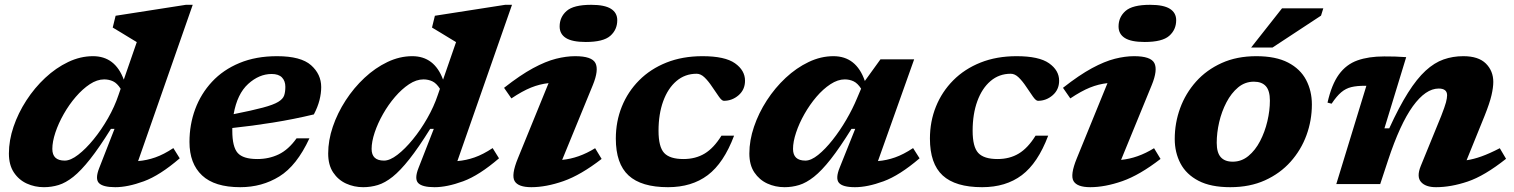

<svg xmlns="http://www.w3.org/2000/svg" viewBox="-20 -765 6292 798"><path d="M727 -107Q644.5 -36 577.8 -11.5Q511 13 459 13Q408 13 391.2 -4.2Q374.5 -21.5 392.5 -67L456 -229.5H441Q392.5 -151.5 354.5 -103.5Q316.5 -55.5 284.8 -30.2Q253 -5 223.5 4Q194 13 162.5 13Q124.5 13 91.2 -2.2Q58 -17.5 37.5 -48.5Q17 -79.5 17 -127Q17 -181.5 36.2 -238.2Q55.5 -295 89.5 -347.5Q123.5 -400 168 -441.5Q212.5 -483 263.2 -507.2Q314 -531.5 366.5 -531.5Q458.5 -531.5 494.5 -434L548.5 -590Q539.5 -595.5 521.2 -606.5Q503 -617.5 483 -629.8Q463 -642 448.5 -650.5L460.5 -699.5L752.5 -745H781L554 -95.5Q590.5 -98.5 625.5 -110.8Q660.5 -123 700.5 -149.5ZM197.5 -146Q197.5 -97.5 249 -97.5Q273.5 -97.5 305 -121.8Q336.5 -146 369 -185.8Q401.5 -225.5 429 -273.8Q456.5 -322 472.5 -370L481.5 -396Q467 -419 450 -427Q433 -435 413 -435Q383.5 -435 353.2 -415Q323 -395 295 -362.5Q267 -330 245 -291.2Q223 -252.5 210.2 -214.2Q197.5 -176 197.5 -146Z M1266 -190Q1213.5 -76.5 1141.2 -31.8Q1069 13 978.5 13Q872 13 819.8 -36Q767.5 -85 767.5 -175Q767.5 -247 791.2 -311.2Q815 -375.5 861.2 -425.2Q907.5 -475 975.5 -503.2Q1043.5 -531.5 1131.5 -531.5Q1230.5 -531.5 1272.8 -494Q1315 -456.5 1315 -403Q1315 -377 1307.8 -348.5Q1300.5 -320 1284.5 -289.5Q1201.5 -269.5 1114.2 -255.5Q1027 -241.5 945.5 -233Q945.5 -227.5 945.5 -221.5Q945.5 -154.5 968 -129.2Q990.5 -104 1049.5 -104Q1098 -104 1138.5 -123.5Q1179 -143 1212.5 -190ZM1109 -457.5Q1057 -457.5 1011.5 -416.2Q966 -375 951 -290.5Q1029 -306 1072.8 -317.8Q1116.5 -329.5 1136.2 -341.5Q1156 -353.5 1161 -368.2Q1166 -383 1166 -404Q1166 -428.5 1152 -443Q1138 -457.5 1109 -457.5Z M2054 -107Q1971.5 -36 1904.8 -11.5Q1838 13 1786 13Q1735 13 1718.2 -4.2Q1701.5 -21.5 1719.5 -67L1783 -229.5H1768Q1719.5 -151.5 1681.5 -103.5Q1643.5 -55.5 1611.8 -30.2Q1580 -5 1550.5 4Q1521 13 1489.5 13Q1451.5 13 1418.2 -2.2Q1385 -17.5 1364.5 -48.5Q1344 -79.5 1344 -127Q1344 -181.5 1363.2 -238.2Q1382.5 -295 1416.5 -347.5Q1450.5 -400 1495 -441.5Q1539.5 -483 1590.2 -507.2Q1641 -531.5 1693.5 -531.5Q1785.5 -531.5 1821.5 -434L1875.5 -590Q1866.5 -595.5 1848.2 -606.5Q1830 -617.5 1810 -629.8Q1790 -642 1775.5 -650.5L1787.5 -699.5L2079.5 -745H2108L1881 -95.5Q1917.5 -98.5 1952.5 -110.8Q1987.5 -123 2027.5 -149.5ZM1524.5 -146Q1524.5 -97.5 1576 -97.5Q1600.5 -97.5 1632 -121.8Q1663.5 -146 1696 -185.8Q1728.5 -225.5 1756 -273.8Q1783.5 -322 1799.5 -370L1808.5 -396Q1794 -419 1777 -427Q1760 -435 1740 -435Q1710.5 -435 1680.2 -415Q1650 -395 1622 -362.5Q1594 -330 1572 -291.2Q1550 -252.5 1537.2 -214.2Q1524.5 -176 1524.5 -146Z M2306 -655Q2306 -694 2335 -719.5Q2364 -745 2437 -745Q2493 -745 2519.2 -728.5Q2545.5 -712 2545.5 -681Q2545.5 -641.5 2516.5 -616Q2487.5 -590.5 2414.5 -590.5Q2358.5 -590.5 2332.2 -607Q2306 -623.5 2306 -655ZM2132.5 -107 2260 -419.5Q2223 -415.5 2187 -401Q2151 -386.5 2105.5 -356L2075 -400Q2142.5 -453 2195.2 -481.5Q2248 -510 2290.8 -520.8Q2333.5 -531.5 2370.5 -531.5Q2440 -531.5 2454.8 -502.8Q2469.5 -474 2444 -411.5L2316.5 -100.5Q2385.5 -107 2453.5 -149L2480.5 -104.5Q2394 -37.5 2321.8 -12.2Q2249.5 13 2188.5 13Q2134 13 2119 -12.2Q2104 -37.5 2132.5 -107Z M2875.5 -458.5Q2827 -458.5 2791.5 -428.2Q2756 -398 2736.5 -344.5Q2717 -291 2717 -221.5Q2717 -154.5 2740.5 -129.2Q2764 -104 2820.5 -104Q2871 -104 2908.8 -126.8Q2946.5 -149.5 2978.5 -201H3031Q2988 -87 2921.5 -37Q2855 13 2756.5 13Q2645.5 13 2592.5 -35.8Q2539.5 -84.5 2539.5 -189Q2539.5 -260 2564.5 -322Q2589.5 -384 2636.5 -431.2Q2683.5 -478.5 2750 -505Q2816.5 -531.5 2899.5 -531.5Q2993 -531.5 3034.8 -502Q3076.5 -472.5 3076.5 -429.5Q3076.5 -392.5 3049.8 -369.2Q3023 -346 2988.5 -346Q2980 -346 2967.8 -363.5Q2955.5 -381 2940 -404Q2924.5 -427.5 2908.5 -443Q2892.5 -458.5 2875.5 -458.5Z M3470 -68.5 3534.5 -229.5H3519Q3470.5 -151.5 3432.8 -103.5Q3395 -55.5 3363 -30.2Q3331 -5 3301.5 4Q3272 13 3241 13Q3202.5 13 3169.2 -2.2Q3136 -17.5 3115.2 -48.5Q3094.5 -79.5 3094.5 -127Q3094.5 -181.5 3113.8 -238.2Q3133 -295 3167 -347.5Q3201 -400 3245.5 -441.5Q3290 -483 3340.8 -507.2Q3391.5 -531.5 3444 -531.5Q3539 -531.5 3574.5 -428.5L3639.5 -518.5H3779.5L3629 -95.5Q3665.5 -98.5 3700.2 -110.8Q3735 -123 3775 -149.5L3802 -107Q3719 -36 3652.2 -11.5Q3585.5 13 3533.5 13Q3482.5 13 3467 -5Q3451.5 -23 3470 -68.5ZM3276 -146Q3276 -97.5 3327.5 -97.5Q3351 -97.5 3380.5 -121.2Q3410 -145 3440.5 -183.5Q3471 -222 3497.5 -267.5Q3524 -313 3542 -356.5L3559 -396.5Q3544.5 -419 3527.8 -427Q3511 -435 3491 -435Q3462 -435 3431.5 -415Q3401 -395 3373.2 -362.5Q3345.5 -330 3323.5 -291.2Q3301.5 -252.5 3288.8 -214.2Q3276 -176 3276 -146Z M4181 -458.5Q4132.5 -458.5 4097 -428.2Q4061.5 -398 4042 -344.5Q4022.5 -291 4022.5 -221.5Q4022.5 -154.5 4046 -129.2Q4069.5 -104 4126 -104Q4176.5 -104 4214.2 -126.8Q4252 -149.5 4284 -201H4336.5Q4293.5 -87 4227 -37Q4160.5 13 4062 13Q3951 13 3898 -35.8Q3845 -84.5 3845 -189Q3845 -260 3870 -322Q3895 -384 3942 -431.2Q3989 -478.5 4055.5 -505Q4122 -531.5 4205 -531.5Q4298.5 -531.5 4340.2 -502Q4382 -472.5 4382 -429.5Q4382 -392.5 4355.2 -369.2Q4328.5 -346 4294 -346Q4285.5 -346 4273.2 -363.5Q4261 -381 4245.5 -404Q4230 -427.5 4214 -443Q4198 -458.5 4181 -458.5Z M4629 -655Q4629 -694 4658 -719.5Q4687 -745 4760 -745Q4816 -745 4842.2 -728.5Q4868.5 -712 4868.5 -681Q4868.5 -641.5 4839.5 -616Q4810.5 -590.5 4737.5 -590.5Q4681.5 -590.5 4655.2 -607Q4629 -623.5 4629 -655ZM4455.5 -107 4583 -419.5Q4546 -415.5 4510 -401Q4474 -386.5 4428.5 -356L4398 -400Q4465.5 -453 4518.2 -481.5Q4571 -510 4613.8 -520.8Q4656.5 -531.5 4693.5 -531.5Q4763 -531.5 4777.8 -502.8Q4792.5 -474 4767 -411.5L4639.5 -100.5Q4708.5 -107 4776.5 -149L4803.5 -104.5Q4717 -37.5 4644.8 -12.2Q4572.5 13 4511.5 13Q4457 13 4442 -12.2Q4427 -37.5 4455.5 -107Z M5201.5 -531.5Q5282.5 -531.5 5333.5 -505Q5384.5 -478.5 5408.5 -432.8Q5432.5 -387 5432.5 -331Q5432.5 -264.5 5410 -203Q5387.5 -141.5 5344 -92.8Q5300.5 -44 5237.5 -15.5Q5174.5 13 5093.5 13Q5012.5 13 4961.5 -13.5Q4910.5 -40 4886.5 -85.5Q4862.5 -131 4862.5 -187.5Q4862.5 -254 4885 -315.5Q4907.5 -377 4951 -425.8Q4994.5 -474.5 5057.5 -503Q5120.5 -531.5 5201.5 -531.5ZM5103.5 -93Q5140 -93 5168.8 -116.8Q5197.5 -140.5 5217.2 -178.5Q5237 -216.5 5247.5 -261Q5258 -305.5 5258 -347Q5258 -388 5241.2 -406.8Q5224.5 -425.5 5191.5 -425.5Q5154.5 -425.5 5126 -401.8Q5097.5 -378 5077.5 -339.8Q5057.5 -301.5 5047.2 -257.2Q5037 -213 5037 -171.5Q5037 -130.5 5053.8 -111.8Q5070.5 -93 5103.5 -93ZM5180 -567.5 5308.5 -730.5H5480L5470.5 -700L5269 -567.5Z M5514.5 -334 5497.5 -338.5Q5514.5 -414 5545 -455.8Q5575.5 -497.5 5622 -514Q5668.5 -530.5 5733 -530.5Q5759.5 -530.5 5777.8 -530Q5796 -529.5 5824.5 -527.5L5734 -231.5H5754Q5795 -321 5832 -379.5Q5869 -438 5905.2 -471.2Q5941.5 -504.5 5980 -518Q6018.5 -531.5 6062 -531.5Q6125 -531.5 6155.8 -500.8Q6186.5 -470 6186.5 -424.5Q6186.5 -401.5 6179 -369Q6171.5 -336.5 6150.5 -284L6075.5 -99Q6104 -103 6137 -114.8Q6170 -126.5 6213.5 -149L6239.5 -105Q6150 -34 6080.2 -10.5Q6010.5 13 5948.5 13Q5905 13 5886 -8.8Q5867 -30.5 5885 -75L5970 -283Q5985 -321.5 5989.8 -339.5Q5994.5 -357.5 5994.5 -369Q5994.5 -397 5959.5 -397Q5905.5 -397 5852.2 -323.5Q5799 -250 5749 -98.5L5716.5 0H5534L5659 -408.5H5652.5Q5619.5 -408.5 5596.5 -403Q5573.5 -397.5 5554.5 -381.5Q5535.5 -365.5 5514.5 -334Z"/></svg>

Font: Newsreader Caption
Style: Bold Italic
Weight: 700
Italic angle: -17°
Designer: Hugues Gentile
Foundry: Production Type
Version: Version 1.001